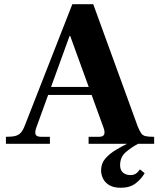

<svg xmlns="http://www.w3.org/2000/svg" viewBox="-20 -680 762 908"><path d="M8 0V-33Q36 -33 52 -37Q68 -41 78.5 -52.5Q89 -64 98 -88L322 -660H421L631 -83Q640 -61 647.5 -50Q655 -39 669 -36Q683 -33 709 -33V0H399V-33H447Q468 -33 472.5 -44Q477 -55 470 -75L312 -510H309L150 -72Q144 -51 149.5 -42Q155 -33 176 -33H216V0ZM190 -231 193 -269H425L428 -231ZM551 208Q517 208 496.5 195.5Q476 183 467 164Q458 145 458 126Q458 93 478 70Q498 47 527 29.5Q556 12 583 -1H635Q604 15 576 38.5Q548 62 548 101Q548 125 562 136.5Q576 148 596 148Q612 148 622 141.5Q632 135 642 121L664 139Q648 167 621 187.5Q594 208 551 208Z"/></svg>

Font: Frank Ruhl Libre ExtraBold
Style: Regular
Weight: 800
Designer: Yanek Iontef
Foundry: Fontef
Version: Version 6.003;gftools[0.9.30]